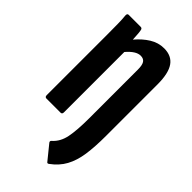

<svg xmlns="http://www.w3.org/2000/svg" viewBox="-216 -556 804 804"><g transform="rotate(45 185.5 -154.0)"><path d="M247.3 186.2Q240.7 191.2 236.1 184L187.7 124.3Q179.9 116.1 187.3 110Q215.1 85.8 223.4 44.1Q231.7 2.4 231.7 -68.5V-357.4Q231.7 -383 224.1 -394.6Q216.4 -406.2 199.1 -406.2Q185.1 -406.2 170.3 -396.7Q155.4 -387.2 139.4 -368.5V-10.9Q139.4 0 130.1 0H46.8Q37.4 0 37.4 -10.9V-366.8Q37.4 -404.9 36.9 -432.7Q36.4 -460.6 34.4 -478.9Q33.4 -491.5 42.4 -491.5H113.4Q122.2 -491.5 123.6 -481.3Q125.6 -471.3 126.3 -457.7Q127 -444.1 128 -430.3Q153.4 -460.6 183.1 -479Q212.7 -497.5 246.8 -497.5Q290.9 -497.5 312.3 -466.9Q333.7 -436.3 333.7 -370.8V-65.6Q333.7 -1.3 326.9 45.5Q320 92.4 301.4 126.4Q282.8 160.5 247.3 186.2Z"/></g></svg>

Font: Sofia Sans Extra Condensed
Style: Regular
Weight: 400
Designer: Botio Nikoltchev, Ani Petrova
Foundry: lettersoup
Version: Version 4.101